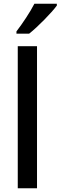

<svg xmlns="http://www.w3.org/2000/svg" viewBox="-20 -1007 324 1027"><path d="M284 -977V-987H164C141 -942 101 -882 68 -839V-827H136C182 -863 256 -939 284 -977ZM178 0V-760H75V0Z"/></svg>

Font: Noto Sans Devanagari UI SemiCondensed Medium
Style: Regular
Weight: 500
Width: 4
Designer: Jelle Bosma - Monotype Design Team
Foundry: Monotype Imaging Inc.
Version: Version 2.004